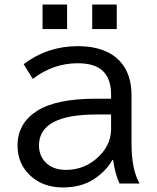

<svg xmlns="http://www.w3.org/2000/svg" viewBox="-20 -782 690 844"><path d="M167 -762.2H274.9V-654.3H167ZM385.3 -762.2H493.2V-654.3H385.3ZM468.3 -348.1V-367.2Q468.3 -437.5 429.7 -472.2Q394.5 -503.9 321.3 -503.9Q213.9 -503.9 124 -435.1L84 -500Q188.5 -579.1 322.8 -579.1Q444.8 -579.1 506.8 -513.2Q558.1 -458.5 558.1 -362.8V-150.9Q558.1 -38.6 593.3 24.9H505.4Q486.3 -15.6 477.1 -79.1H474.1Q446.3 -29.3 392.1 5.9Q336.9 42 255.9 42Q171.4 42 115.7 -7.8Q57.1 -60.5 57.1 -142.1Q57.1 -239.7 142.6 -294.4Q227.1 -348.1 399.9 -348.1ZM468.3 -278.8H405.3Q151.4 -278.8 151.4 -143.1Q151.4 -99.1 178.7 -69.8Q211.9 -35.2 270 -35.2Q345.2 -35.2 401.9 -83Q468.3 -138.7 468.3 -214.8Z"/></svg>

Font: BIZ UDPGothic
Style: Regular
Weight: 400
Designer: TypeBank Co., Ltd.
Foundry: Morisawa Inc.
Version: Version 1.051